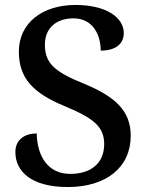

<svg xmlns="http://www.w3.org/2000/svg" viewBox="-20 -744 598 774"><path d="M253 10C408 10 507 -69 507 -197C507 -298 443 -355 320 -406C197 -455 161 -491 161 -564C161 -630 206 -670 276 -670C357 -670 386 -600 386 -540C445 -540 479 -566 479 -611C479 -671 412 -724 284 -724C153 -724 56 -653 56 -536C56 -430 112 -369 241 -316C356 -268 400 -234 400 -163C400 -88 349 -43 263 -43C174 -43 130 -113 128 -206C78 -206 42 -180 42 -131C42 -53 106 10 253 10Z"/></svg>

Font: Noto Serif Oriya Medium
Style: Regular
Weight: 500
Designer: David Williams
Foundry: Google LLC, David Williams
Version: Version 1.051